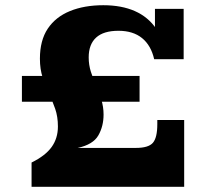

<svg xmlns="http://www.w3.org/2000/svg" viewBox="-20 -716 791 736"><path d="M101 0V-32L278 -149H686V0ZM101 -93Q154 -119 178 -152.5Q202 -186 202 -231L377 -277Q377 -232 357 -197Q337 -162 278 -149L101 0ZM202 -231Q202 -269 191.5 -299Q181 -329 167.5 -358Q154 -387 143.5 -419Q133 -451 133 -491Q133 -561 163 -606Q193 -651 248 -673.5Q303 -696 376 -696Q446 -696 497 -673.5Q548 -651 579 -605.5Q610 -560 619 -489H571Q559 -542 524.5 -570Q490 -598 434 -598Q377 -598 348.5 -572Q320 -546 320 -496Q320 -467 328.5 -440.5Q337 -414 348.5 -387.5Q360 -361 368.5 -333.5Q377 -306 377 -277ZM619 -489 574 -542V-682H684V-489ZM64 -326V-425H515V-326ZM501 -149Q549 -149 566 -168.5Q583 -188 583 -240V-256H686V-149Z"/></svg>

Font: Montagu Slab 24pt
Style: Bold
Weight: 700
Designer: Florian Karsten
Foundry: Florian Karsten
Version: Version 1.000